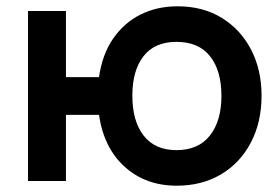

<svg xmlns="http://www.w3.org/2000/svg" viewBox="-20 -575 891 610"><path d="M541.5 15Q443 15 376.5 -44.8Q310 -104.5 294.5 -210H189.5V0H69V-540H189.5V-330H294.5Q305 -402.5 339.5 -452.5Q374 -502.5 426.5 -528.8Q479 -555 544 -555Q624.5 -555 684 -518.5Q744.5 -481.5 777.8 -417.2Q811 -353 811 -271Q811 -187 777 -122Q742.5 -56.5 681.8 -20.8Q621 15 541.5 15ZM540.5 -98Q610.5 -98 647 -144.5Q683.5 -191 683.5 -270Q683.5 -351 647.2 -396.5Q611 -442 540.5 -442Q471.5 -442 436 -396.5Q400.5 -351 400.5 -271Q400.5 -190 436.5 -144Q472.5 -98 540.5 -98Z"/></svg>

Font: Vortex Mix
Style: Bold
Weight: 700
Designer: Mikhail Sharanda
Foundry: Mikhail Sharanda
Version: Version 4.504;Glyphs 3.1.2 (3151)